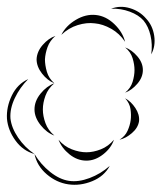

<svg xmlns="http://www.w3.org/2000/svg" viewBox="-96 -656 464 551"><path d="M223 -631Q249 -641 277 -632.5Q305 -624 323 -603Q342 -583 346.5 -553.5Q351 -524 338 -500Q342 -528 336 -554Q330 -580 316 -597Q302 -613 276.5 -622.5Q251 -632 223 -631ZM80 -556Q93 -582 121.5 -599Q150 -616 179 -613Q208 -610 232 -587Q256 -564 263 -536Q247 -560 223 -573.5Q199 -587 176 -589Q153 -592 127 -584Q101 -576 80 -556ZM60 -417Q40 -425 24.5 -445Q9 -465 9 -486Q10 -508 26.5 -527Q43 -546 63 -553Q47 -539 40.5 -521Q34 -503 33 -486Q33 -469 38.5 -450Q44 -431 60 -417ZM263 -520Q282 -513 298 -494.5Q314 -476 314 -455Q314 -434 298 -415.5Q282 -397 263 -390Q279 -403 284.5 -421Q290 -439 290 -455Q290 -471 284.5 -489Q279 -507 263 -520ZM3 -214Q-30 -223 -51.5 -252.5Q-73 -282 -76 -315Q-78 -349 -62 -382Q-46 -415 -15 -429Q-39 -405 -53.5 -374.5Q-68 -344 -66 -316Q-63 -289 -44 -261Q-25 -233 3 -214ZM60 -267Q38 -275 20.5 -297Q3 -319 3 -342Q3 -366 20.5 -387.5Q38 -409 60 -417Q42 -402 34.5 -381.5Q27 -361 27 -342Q27 -323 34.5 -302.5Q42 -282 60 -267ZM263 -374Q280 -365 292.5 -346Q305 -327 303 -308Q300 -289 282.5 -274Q265 -259 247 -255Q263 -265 270 -280.5Q277 -296 279 -311Q281 -326 278.5 -343Q276 -360 263 -374ZM231 -255Q223 -231 200 -213Q177 -195 152 -195Q126 -195 103.5 -213Q81 -231 72 -255Q88 -236 110 -227.5Q132 -219 152 -219Q172 -219 193.5 -227.5Q215 -236 231 -255ZM219 -180Q203 -150 168.5 -136Q134 -122 100 -127Q66 -132 38 -156Q10 -180 3 -214Q21 -184 48 -162.5Q75 -141 102 -137Q129 -133 161 -145Q193 -157 219 -180Z"/></svg>

Font: Rubik Puddles
Style: Regular
Weight: 400
Designer: Hubert and Fischer, NaN
Foundry: Hubert and Fischer, NaN
Version: Version 2.200